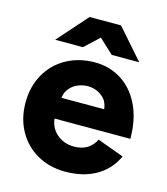

<svg xmlns="http://www.w3.org/2000/svg" viewBox="-108 -792 772 888"><g transform="rotate(15 278.0 -348.0)"><path d="M27 -250Q27 -326.3 60.4 -385.8Q93.9 -445.3 153.9 -478.6Q214 -512 290.4 -512Q360 -512 416.4 -476.8Q472.7 -441.6 505.7 -374.1Q538.7 -306.7 538.7 -212.7H160.9L175.1 -227.9Q175.1 -175 209.9 -142.8Q244.7 -110.6 295.4 -110.6Q333 -110.6 358.9 -126.8Q384.9 -143 397.9 -171.3L525.3 -124.7Q494.3 -57.7 432.8 -22.9Q371.3 12 286 12Q211 12 152.2 -21.4Q93.4 -54.7 60.2 -114.2Q27 -173.7 27 -250ZM167 -313.6H400L387.3 -297.6Q387.3 -347.7 356.6 -372.4Q326 -397.1 286.4 -397.1Q261.7 -397.1 237.4 -386.8Q213.1 -376.4 196.9 -354.3Q180.7 -332.1 180.7 -297.6ZM211.9 -698.6V-708.4H361.3L486.9 -565.4H355.1ZM210.9 -708.4H360.3V-698.6L216.9 -565.4H84.3Z"/></g></svg>

Font: 寒蝉端黑体 Light
Style: Regular
Weight: 300
Designer: ChillDuanSans {Warren2060}; 
Source Han Sans {Ryoko NISHIZUKA 西塚涼子 (kana, bopomofo & ideographs); Paul D. Hunt (Latin, G
Foundry: ChillType&Adobe
Version: Version 1.300;Glyphs 3.3 (3306)